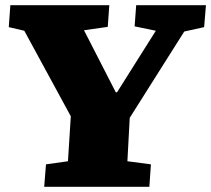

<svg xmlns="http://www.w3.org/2000/svg" viewBox="-20 -723 817 743"><path d="M428 -366H433L583 -604L501 -621L507 -703H777L770 -618L693 -601L482 -267L473 -99L564 -87L558 0H151L158 -87L243 -99L254 -273L74 -604L14 -618L20 -703H403L397 -619L305 -606Z"/></svg>

Font: Literata 18pt Black
Style: Italic
Weight: 900
Italic angle: -2°
Designer: Latin by Veronika Burian and Jose Scaglione. Greek by Irene Vlachou. Cyrillic by Vera Evstafieva
Foundry: TypeTogether
Version: Version 3.103;gftools[0.9.29]